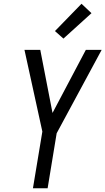

<svg xmlns="http://www.w3.org/2000/svg" viewBox="-20 -1000 560 1020"><path d="M155 0 205 -301 110 -735H194L259 -400L436 -735H520L281 -292L233 0ZM317 -795 272 -835 413 -980 466 -930Z"/></svg>

Font: Iosevka Oblique
Style: Regular
Weight: 400
Italic angle: -9°
Monospace: yes
Designer: Belleve Invis
Foundry: Belleve Invis
Version: Version 32.5.0; ttfautohint (v1.8.4)